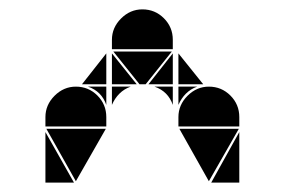

<svg xmlns="http://www.w3.org/2000/svg" viewBox="-20 -677 608 410"><path d="M284 -657Q311 -657 330 -638Q349 -619 349 -592V-572H219V-592Q219 -618 238.5 -637.5Q258 -657 284 -657ZM142 -492Q169 -492 188 -473Q207 -454 207 -427V-407H77V-427Q77 -453 96.5 -472.5Q116 -492 142 -492ZM426 -492Q453 -492 472 -473Q491 -454 491 -427V-407H361V-427Q361 -453 380.5 -472.5Q400 -492 426 -492ZM206 -402 142 -290 79 -402ZM490 -402 426 -290 363 -402ZM347 -567 291 -497H278L222 -567ZM77 -287V-395L138 -287ZM491 -287H431L491 -395ZM219 -497V-563L272 -497ZM361 -497V-563L414 -497ZM349 -497H297L349 -563ZM207 -497H155L207 -563ZM361 -492H401Q387 -487 377 -477Q367 -467 361 -453ZM219 -492H259Q245 -487 235 -477Q225 -467 219 -453ZM349 -492V-453Q339 -482 310 -492ZM207 -492V-453Q197 -482 168 -492Z"/></svg>

Font: CAT DyFa
Style: Regular
Weight: 400
Designer: Peter Wiegel
Foundry: Peter Wiegel
Version: Version 1.001; ttfautohint (v1.3)